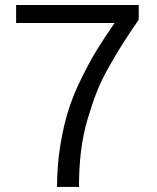

<svg xmlns="http://www.w3.org/2000/svg" viewBox="-20 -741 624 761"><path d="M206.1 0Q206.1 -85 219 -164.3Q231.9 -243.7 251.5 -305.2Q271 -366.7 303.5 -432.1Q335.9 -497.6 364.3 -543.7Q392.6 -589.8 434.1 -649.9H43.9V-721.2H529.8V-663.1Q491.7 -607.4 467.5 -569.6Q443.4 -531.7 412.6 -477.5Q381.8 -423.3 363 -375Q344.2 -326.7 326.7 -267.1Q309.1 -207.5 301 -140.9Q293 -74.2 293 0Z"/></svg>

Font: Lumene Sans
Style: Regular
Weight: 400
Designer: Deni Anggara
Version: Version 1.003;Glyphs 3.1.2 (3151)